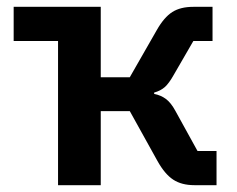

<svg xmlns="http://www.w3.org/2000/svg" viewBox="-20 -542 693 562"><path d="M149.9 0V-421.9H20V-522H274.9V-315.9H359.9L439 -454.1Q460.4 -491.7 484.4 -506.8Q508.3 -522 545.9 -522H602.1V-421.9H545.9L488.8 -323.2Q474.6 -297.9 462.4 -287.1Q450.2 -276.4 431.2 -271V-267.1Q451.2 -263.2 465.8 -252.2Q480.5 -241.2 493.2 -217.8L558.1 -100.1H613.8V0H548.8Q511.7 0 487.1 -16.1Q462.4 -32.2 440.9 -70.8L359.9 -216.8H274.9V0Z"/></svg>

Font: Anuphan SemiBold
Style: Bold
Weight: 600
Designer: Mike Abbink, Paul van der Laan, Pieter van Rosmalen, Mint Tantisuwanna
Foundry: Bold Monday; Cadson Demak
Version: Version 3.002;hotconv 1.0.109;makeotfexe 2.5.65596